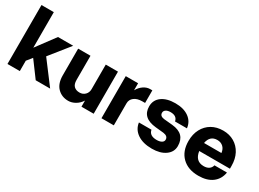

<svg xmlns="http://www.w3.org/2000/svg" viewBox="-32 -1330 2665 1975"><g transform="rotate(30 1300.5 -342.0)"><path d="M359.5 -500H540L353.5 -267L555 0H383.5L245.5 -186.5L194.5 -123V0H48V-700H194.5V-277.5Z M745.5 -213.5Q745.5 -161.5 770 -138.5Q794.5 -115.5 835.5 -115.5Q874.5 -115.5 900.8 -141.5Q927 -167.5 927 -208V-500H1072V0H927V-72.5Q899.5 -29.5 859 -6.5Q818.5 16.5 777.5 16.5Q700 16.5 649.5 -34.8Q599 -86 599 -183V-500H745.5Z M1164.5 -500H1311V-416.5Q1336.5 -461.5 1373.2 -485.8Q1410 -510 1447.5 -510H1474.5V-360.5H1442Q1381 -360.5 1346 -333Q1311 -305.5 1311 -262V0H1164.5Z M1791 -189 1695 -198.5Q1528 -215 1528 -351.5Q1528 -427 1587.2 -470.5Q1646.5 -514 1748 -514Q1847 -514 1908.2 -470Q1969.5 -426 1978 -349.5H1836.5Q1825.5 -410 1749.5 -410Q1715.5 -410 1695.5 -396.5Q1675.5 -383 1675.5 -360.5Q1675.5 -321.5 1726.5 -314.5L1829 -305Q1988.5 -289.5 1988.5 -144.5Q1988.5 -74 1928.2 -30.8Q1868 12.5 1769 12.5Q1661.5 12.5 1595.8 -32.8Q1530 -78 1520 -155H1669Q1681 -90 1767 -90Q1803 -90 1825 -103Q1847 -116 1847 -138.5Q1847 -181.5 1791 -189Z M2056.5 -246Q2056.5 -327 2089 -388Q2121.5 -449 2179.5 -482.8Q2237.5 -516.5 2315 -516.5Q2389 -516.5 2446.2 -482.8Q2503.5 -449 2536 -387.8Q2568.5 -326.5 2568.5 -243V-211H2204Q2220 -98.5 2320.5 -98.5Q2359 -98.5 2382.8 -115.2Q2406.5 -132 2413.5 -161.5H2562Q2548 -78 2486 -31.8Q2424 14.5 2322 14.5Q2198.5 14.5 2127.5 -55Q2056.5 -124.5 2056.5 -246ZM2310 -402.5Q2223 -402.5 2205.5 -307H2412Q2407.5 -351 2380 -376.8Q2352.5 -402.5 2310 -402.5Z"/></g></svg>

Font: Overused Grotesk
Style: Bold
Weight: 710
Version: Version 0.004